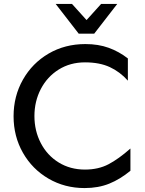

<svg xmlns="http://www.w3.org/2000/svg" viewBox="-20 -942 739 976"><path d="M412 -80Q337 -80 278.5 -116Q220 -152 187.5 -214.5Q155 -277 155 -352Q155 -427 187.5 -489.5Q220 -552 278.5 -588.5Q337 -625 412 -625Q486 -625 538 -601Q590 -577 630 -532V-645Q585 -680 532.5 -699Q480 -718 414 -718Q310 -718 227 -669.5Q144 -621 96.5 -537Q49 -453 49 -351Q49 -249 96.5 -165.5Q144 -82 226.5 -34Q309 14 410 14Q480 14 535.5 -8.5Q591 -31 643 -74V-187Q583 -134 531.5 -107Q480 -80 412 -80ZM494 -922 420 -840 346 -922H263L380 -771H459L576 -922Z"/></svg>

Font: Geom
Style: Regular
Weight: 400
Version: Version 1.102